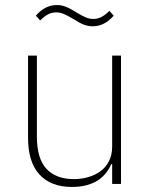

<svg xmlns="http://www.w3.org/2000/svg" viewBox="-20 -728 599 760"><path d="M424 -78H420Q413 -61 400.5 -44.5Q388 -28 369.5 -15.5Q351 -3 325 4.5Q299 12 265 12Q181 12 136 -37.5Q91 -87 91 -182V-508H126V-188Q126 -100 164 -59.5Q202 -19 273 -19Q302 -19 329.5 -27Q357 -35 378 -50.5Q399 -66 411.5 -90.5Q424 -115 424 -148V-508H459V0H424ZM347 -624Q328 -624 310.5 -631Q293 -638 270 -653Q247 -667 232 -673Q217 -679 203 -679Q185 -679 170 -671Q155 -663 139 -647L122 -666Q158 -708 205 -708Q224 -708 241.5 -701Q259 -694 282 -679Q305 -665 320 -659Q335 -653 349 -653Q367 -653 382 -661Q397 -669 413 -685L430 -666Q394 -624 347 -624Z"/></svg>

Font: IBM Plex Sans ExtLt
Style: Regular
Weight: 200
Designer: Mike Abbink, Paul van der Laan, Pieter van Rosmalen
Foundry: Bold Monday
Version: Version 3.005